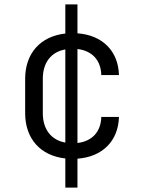

<svg xmlns="http://www.w3.org/2000/svg" viewBox="-20 -710 640 870"><path d="M276 140H331V9C444 1 516 -71 519 -180H439C437 -112 397 -70 331 -62V-488C397 -480 437 -438 439 -370H519C516 -479 444 -551 331 -559V-690H276V-558C165 -546 94 -470 94 -353V-197C94 -80 165 -4 276 8ZM174 -197V-353C174 -428 213 -475 276 -486V-64C213 -75 174 -123 174 -197Z"/></svg>

Font: JetBrains Mono Light
Style: Regular
Weight: 336
Monospace: yes
Designer: Philipp Nurullin, Konstantin Bulenkov
Foundry: JetBrains
Version: Version 2.305